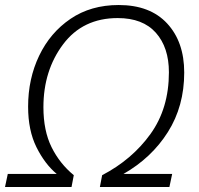

<svg xmlns="http://www.w3.org/2000/svg" viewBox="-30 -745 792 765"><path d="M-10 0H255L264 -47Q208 -93 175.5 -158.5Q143 -224 143 -318Q143 -464 221.5 -568.5Q300 -673 439 -673Q539 -673 591 -614.5Q643 -556 643 -457Q643 -313 569.5 -211Q496 -109 377 -47L368 0H645L656 -52H462Q574 -116 639 -219Q704 -322 704 -456Q704 -578 636 -651.5Q568 -725 443 -725Q332 -725 251 -670Q170 -615 126 -523Q82 -431 82 -320Q82 -225 115.5 -158Q149 -91 196 -52H1Z"/></svg>

Font: Noto Sans UI Light
Style: Italic
Weight: 300
Italic angle: -12°
Designer: Monotype Design Team
Foundry: Monotype Imaging Inc.
Version: Version 1.901